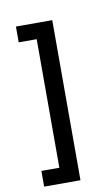

<svg xmlns="http://www.w3.org/2000/svg" viewBox="-119 -1059 632 1233"><g transform="rotate(-10 197.5 -442.5)"><path d="M64 22.5H181.2V-815.9H64V-918.9H300.8V125H64ZM127.4 -750ZM131.8 -1009.8Z"/></g></svg>

Font: Noto Sans Oriya UI
Style: Bold
Weight: 700
Designer: Monotype Design Team
Foundry: Monotype Imaging Inc.
Version: Version 1.01